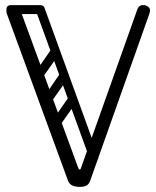

<svg xmlns="http://www.w3.org/2000/svg" viewBox="-20 -720 611 750"><path d="M291 10Q275 10 262.5 4.5Q250 -1 245 -16L8 -663Q5 -669 5 -677Q5 -683 9.5 -687.5Q14 -692 20 -695Q26 -698 30 -698.5Q34 -699 38 -699Q53 -699 59 -682L286 -63Q288 -58 291 -58Q295 -58 296 -63L516 -682Q522 -700 538 -700Q541 -700 544 -700Q547 -700 551 -698Q566 -691 566 -681Q566 -673 563 -665L333 -16Q328 -1 318.5 4.5Q309 10 291 10ZM154 -682Q154 -665 137 -665H24Q5 -665 5 -682Q5 -700 23 -700H136Q154 -700 154 -682ZM352 -90Q336 -85 330 -101L121 -676Q115 -692 131 -697Q148 -704 154 -689L363 -113Q369 -97 352 -90ZM213 -228Q204 -215 190 -224Q174 -235 184 -248L250 -343Q259 -355 273 -347Q288 -336 279 -322ZM245 -105Q229 -99 223 -115L45 -605Q39 -621 55 -627Q72 -633 77 -618L256 -128Q262 -111 245 -105ZM145 -415Q136 -402 122 -411Q106 -422 116 -435L182 -530Q191 -542 205 -534Q220 -523 211 -509ZM179 -320Q170 -307 156 -316Q141 -327 151 -340L216 -435Q226 -448 239 -439Q254 -428 246 -415Z"/></svg>

Font: Agu Display
Style: Regular
Weight: 400
Designer: Oluwaseun Badejo
Version: Version 1.103